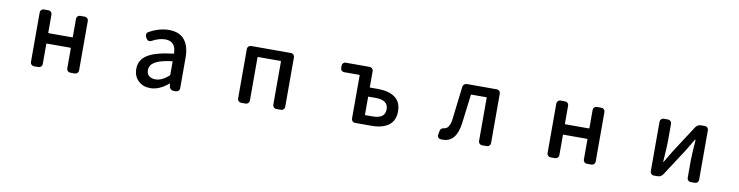

<svg xmlns="http://www.w3.org/2000/svg" viewBox="-20 -1191 7040 1830"><g transform="rotate(10 3500.0 -275.5)"><path d="M302.7 0Q288.1 0 277.8 -10.3Q267.6 -20.5 267.6 -35.2V-515.6Q267.6 -529.3 277.8 -539.6Q288.1 -549.8 302.7 -549.8H346.7Q361.3 -549.8 371.6 -539.6Q381.8 -529.3 381.8 -515.6V-339.8Q381.8 -335 385.7 -335H614.3Q619.1 -335 619.1 -339.8V-515.6Q619.1 -529.3 628.9 -539.6Q638.7 -549.8 653.3 -549.8H699.2Q712.9 -549.8 723.1 -539.6Q733.4 -529.3 733.4 -515.6V-35.2Q733.4 -20.5 723.1 -10.3Q712.9 0 699.2 0H653.3Q638.7 0 628.9 -10.3Q619.1 -20.5 619.1 -35.2V-229.5Q619.1 -234.4 614.3 -234.4H385.7Q381.8 -234.4 381.8 -229.5V-35.2Q381.8 -20.5 371.6 -10.3Q361.3 0 346.7 0Z M1429.7 12.7Q1358.4 12.7 1313 -30.8Q1267.6 -74.2 1267.6 -146.5Q1267.6 -233.4 1345.2 -281.7Q1422.9 -330.1 1592.8 -349.6Q1596.7 -349.6 1596.7 -354.5Q1592.8 -469.7 1492.2 -469.7Q1431.6 -469.7 1362.3 -431.6Q1350.6 -424.8 1336.9 -428.2Q1323.2 -431.6 1316.4 -444.3L1306.6 -461.9Q1299.8 -474.6 1303.2 -488.8Q1306.6 -502.9 1319.3 -509.8Q1418 -564.5 1511.7 -564.5Q1612.3 -564.5 1662.1 -503.9Q1711.9 -443.4 1711.9 -331.1V-35.2Q1711.9 -20.5 1701.7 -10.3Q1691.4 0 1676.8 0H1652.3Q1637.7 0 1626.5 -9.8Q1615.2 -19.5 1612.3 -34.2L1608.4 -61.5Q1607.4 -63.5 1606 -63.5Q1604.5 -63.5 1603.5 -61.5Q1515.6 12.7 1429.7 12.7ZM1464.8 -78.1Q1525.4 -78.1 1593.8 -138.7Q1596.7 -141.6 1596.7 -146.5V-272.5Q1596.7 -276.4 1593.8 -276.4Q1592.8 -276.4 1592.8 -276.4Q1476.6 -261.7 1427.7 -231.9Q1378.9 -202.1 1378.9 -154.3Q1378.9 -115.2 1402.3 -96.7Q1425.8 -78.1 1464.8 -78.1Z M2307.6 0Q2293 0 2282.7 -10.3Q2272.5 -20.5 2272.5 -35.2V-515.6Q2272.5 -529.3 2282.7 -539.6Q2293 -549.8 2307.6 -549.8H2694.3Q2708 -549.8 2718.3 -539.6Q2728.5 -529.3 2728.5 -515.6V-35.2Q2728.5 -20.5 2718.3 -10.3Q2708 0 2694.3 0H2648.4Q2633.8 0 2623.5 -10.3Q2613.3 -20.5 2613.3 -35.2V-453.1Q2613.3 -458 2609.4 -458H2390.6Q2386.7 -458 2386.7 -453.1V-35.2Q2386.7 -20.5 2376.5 -10.3Q2366.2 0 2351.6 0Z M3410.2 0Q3395.5 0 3385.3 -10.3Q3375 -20.5 3375 -35.2V-453.1Q3375 -458 3371.1 -458H3223.6Q3209 -458 3199.2 -468.3Q3189.5 -478.5 3189.5 -492.2V-515.6Q3189.5 -529.3 3199.2 -539.6Q3209 -549.8 3223.6 -549.8H3455.1Q3469.7 -549.8 3480 -539.6Q3490.2 -529.3 3490.2 -515.6V-360.4Q3490.2 -356.4 3494.1 -356.4H3571.3Q3674.8 -356.4 3734.9 -313Q3794.9 -269.5 3794.9 -179.7Q3794.9 -87.9 3734.9 -43.9Q3674.8 0 3571.3 0ZM3490.2 -94.7Q3490.2 -89.8 3494.1 -89.8H3562.5Q3624 -89.8 3654.3 -111.8Q3684.6 -133.8 3684.6 -179.7Q3684.6 -268.6 3562.5 -268.6H3494.1Q3490.2 -268.6 3490.2 -264.6Z M4259.8 12.7Q4248 12.7 4238.3 11.7Q4223.6 9.8 4215.8 -2Q4210 -11.7 4210 -22.5Q4210 -26.4 4210.9 -30.3L4217.8 -67.4Q4222.7 -92.8 4258.8 -97.7Q4308.6 -104.5 4320.3 -203.1Q4327.1 -261.7 4339.8 -369.1Q4352.5 -476.6 4357.4 -515.6Q4359.4 -530.3 4370.1 -540Q4380.9 -549.8 4396.5 -549.8H4685.5Q4700.2 -549.8 4710.4 -539.6Q4720.7 -529.3 4720.7 -515.6V-35.2Q4720.7 -20.5 4710.4 -10.3Q4700.2 0 4685.5 0H4638.7Q4625 0 4614.7 -10.3Q4604.5 -20.5 4604.5 -35.2V-453.1Q4604.5 -458 4599.6 -458H4456.1Q4451.2 -458 4451.2 -453.1Q4426.8 -250 4416 -171.9Q4391.6 12.7 4259.8 12.7Z M5302.7 0Q5288.1 0 5277.8 -10.3Q5267.6 -20.5 5267.6 -35.2V-515.6Q5267.6 -529.3 5277.8 -539.6Q5288.1 -549.8 5302.7 -549.8H5346.7Q5361.3 -549.8 5371.6 -539.6Q5381.8 -529.3 5381.8 -515.6V-339.8Q5381.8 -335 5385.7 -335H5614.3Q5619.1 -335 5619.1 -339.8V-515.6Q5619.1 -529.3 5628.9 -539.6Q5638.7 -549.8 5653.3 -549.8H5699.2Q5712.9 -549.8 5723.1 -539.6Q5733.4 -529.3 5733.4 -515.6V-35.2Q5733.4 -20.5 5723.1 -10.3Q5712.9 0 5699.2 0H5653.3Q5638.7 0 5628.9 -10.3Q5619.1 -20.5 5619.1 -35.2V-229.5Q5619.1 -234.4 5614.3 -234.4H5385.7Q5381.8 -234.4 5381.8 -229.5V-35.2Q5381.8 -20.5 5371.6 -10.3Q5361.3 0 5346.7 0Z M6301.8 0Q6287.1 0 6276.9 -10.3Q6266.6 -20.5 6266.6 -35.2V-515.6Q6266.6 -529.3 6276.9 -539.6Q6287.1 -549.8 6301.8 -549.8H6342.8Q6357.4 -549.8 6367.7 -539.6Q6377.9 -529.3 6377.9 -515.6V-344.7Q6377.9 -298.8 6367.2 -147.5Q6366.2 -144.5 6369.1 -144.5Q6372.1 -144.5 6373 -147.5Q6381.8 -163.1 6407.2 -204.1Q6432.6 -245.1 6441.4 -261.7L6609.4 -520.5Q6628.9 -549.8 6663.1 -549.8H6700.2Q6714.8 -549.8 6724.6 -539.6Q6734.4 -529.3 6734.4 -515.6V-35.2Q6734.4 -20.5 6724.6 -10.3Q6714.8 0 6700.2 0H6658.2Q6643.6 0 6633.8 -10.3Q6624 -20.5 6624 -35.2V-205.1Q6624 -250 6634.8 -403.3Q6634.8 -406.2 6632.3 -406.2Q6629.9 -406.2 6627.9 -403.3Q6580.1 -321.3 6559.6 -289.1L6390.6 -29.3Q6372.1 0 6336.9 0Z"/></g></svg>

Font: Gen Jyuu Gothic L Monospace Medium
Style: Regular
Weight: 500
Designer: [Source Han Sans]
Ryoko NISHIZUKA  (kana & ideographs); Paul D. Hunt (Latin, Greek & Cyrillic); Wenlong ZHANG  (bopomofo
Version: Version 1.002.20150607